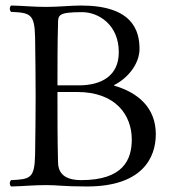

<svg xmlns="http://www.w3.org/2000/svg" viewBox="-20 -670 624 695"><path d="M148 -645C97 -645 70 -649 20 -650C14 -644 14 -633 20 -627C90 -624 105 -619 107 -536C108 -453 109 -404 109 -321C109 -238 108 -192 107 -109C105 -25 90 -21 20 -18C14 -12 14 -1 20 5C69 4 98 0 149 0C192 0 206 5 295 5C494 5 544 -98 544 -184C544 -280 480 -335 393 -360V-362C443 -387 485 -439 485 -493C485 -560 459 -650 273 -650C238 -650 191 -645 148 -645ZM190 -85C188 -168 188 -238 188 -321V-337H260C397 -337 457 -255 457 -165C457 -92 426 -18 274 -18C204 -18 190 -52 190 -85ZM188 -361C188 -434 188 -513 190 -583C190 -616 191 -626 278 -626C334 -626 410 -583 410 -481C410 -396 348 -361 265 -361Z"/></svg>

Font: Libertinus Serif Display
Style: Regular
Weight: 400
Designer: Philipp H. Poll, Khaled Hosny
Foundry: Caleb Maclennan
Version: Version 7.050;RELEASE